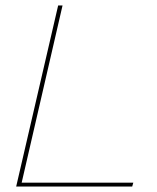

<svg xmlns="http://www.w3.org/2000/svg" viewBox="-20 -680 572 700"><path d="M59 -14H466L462 0H39L192 -660H208Z"/></svg>

Font: Elaine Sans Thin
Style: Italic
Weight: 250
Italic angle: -13°
Designer: Wei Huang
Foundry: Wei Huang
Version: Version 2.001;December 24, 2019;FontCreator 12.0.0.2547 64-b